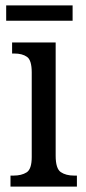

<svg xmlns="http://www.w3.org/2000/svg" viewBox="-20 -694 318 714"><path d="M19 0V-41H30Q60 -41 79 -53Q98 -65 98 -110V-425Q98 -470 80.5 -482.5Q63 -495 33 -495H25V-536H187V-115Q187 -67 206 -54Q225 -41 256 -41H266V0ZM3 -617V-674H250V-617Z"/></svg>

Font: Noto Serif Georgian Condensed
Style: Regular
Weight: 400
Width: 3
Designer: Monotype Design Team, Akaki Razmadze
Foundry: Google LLC
Version: Version 2.003; ttfautohint (v1.8.4.7-5d5b)